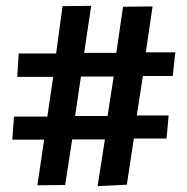

<svg xmlns="http://www.w3.org/2000/svg" viewBox="-20 -646 640 657"><path d="M314 -9 339 -169H227L203 -13L108 -12L131 -168H22L28 -247H142L162 -383H39L44 -463H172L194 -625L292 -626L268 -465H378L401 -623L502 -624L479 -467H580L571 -386H469L448 -251H557L550 -172H438L414 -14ZM237 -249H348L369 -384H257Z"/></svg>

Font: Inconsolata Expanded Bold
Style: Regular
Weight: 700
Width: 7
Monospace: yes
Designer: Raph Levien, Cyreal, Brenton Simpson
Foundry: Raph Levien, Cyreal, Google
Version: Version 3.001; ttfautohint (v1.8.2.53-6de2)